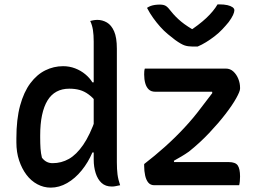

<svg xmlns="http://www.w3.org/2000/svg" viewBox="-20 -848 1190 879"><path d="M269 -545Q298 -545 324 -535Q350 -525 370.5 -508Q391 -491 403 -471H422V-381Q403 -403 384.5 -416.5Q366 -430 345 -436Q324 -442 297 -442Q264 -442 239 -428.5Q214 -415 197.5 -388Q181 -361 172.5 -321Q164 -281 164 -228V-218Q164 -190 165.5 -168Q167 -146 172 -126Q182 -113 194 -107Q206 -101 221 -101Q261 -101 295.5 -120.5Q330 -140 361 -185Q392 -230 418 -305V-150H403Q384 -105 354 -68Q324 -31 287.5 -10Q251 11 212 11Q180 11 151 -4.5Q122 -20 101 -48Q80 -76 67.5 -113.5Q55 -151 55 -196V-215Q55 -302 72 -364.5Q89 -427 119 -467Q149 -507 187.5 -526Q226 -545 269 -545ZM425 -757Q449 -757 469.5 -745Q490 -733 502.5 -704.5Q515 -676 515 -625Q515 -559 515 -493.5Q515 -428 515 -363.5Q515 -299 515 -234.5Q515 -170 515 -105Q515 -73 518 -49.5Q521 -26 530 0Q525 1 520 2Q515 3 510.5 4Q506 5 501.5 5.5Q497 6 492 6Q463 6 445 -10.5Q427 -27 418 -55.5Q409 -84 409 -117Q409 -192 409 -259Q409 -326 409 -390.5Q409 -455 409 -520.5Q409 -586 409 -658Q409 -688 405.5 -710.5Q402 -733 393 -752Q398 -753 401.5 -754Q405 -755 409 -755.5Q413 -756 417 -756.5Q421 -757 425 -757ZM643 -534H1014Q1034 -534 1048.5 -520.5Q1063 -507 1071 -487Q1079 -467 1079 -447V-442Q1079 -430 1061.5 -398.5Q1044 -367 1012 -325.5Q980 -284 937.5 -239Q895 -194 845 -154Q828 -142 811 -132Q794 -122 776 -112L777 -106H1027Q1058 -106 1068.5 -90.5Q1079 -75 1079 -40Q1079 -29 1078 -18.5Q1077 -8 1075 0H687Q669 0 659 -12Q649 -24 644.5 -44.5Q640 -65 640 -88V-97Q688 -134 734 -175Q780 -216 822.5 -261.5Q865 -307 900 -354Q914 -372 926 -388Q938 -404 952 -422L951 -428H691Q672 -428 661 -438.5Q650 -449 645 -467Q640 -485 640 -507Q640 -514 640.5 -521Q641 -528 643 -534ZM885 -635Q881 -635 878 -635Q875 -635 870.5 -635Q866 -635 860 -635Q841 -635 825.5 -640Q810 -645 782 -665Q766 -677 748 -692Q730 -707 713.5 -725.5Q697 -744 681.5 -765.5Q666 -787 653 -812Q662 -818 670.5 -821Q679 -824 689.5 -825.5Q700 -827 712 -827Q729 -827 739 -821Q749 -815 764 -795Q783 -771 809.5 -749Q836 -727 883 -701L827 -715H892L837 -699Q891 -734 924.5 -765.5Q958 -797 976 -828H982Q1006 -828 1021 -824.5Q1036 -821 1044.5 -815Q1053 -809 1053 -801Q1053 -793 1047 -779.5Q1041 -766 1027 -747Q1014 -731 998 -714Q982 -697 962.5 -682Q943 -667 923.5 -655Q904 -643 885 -635Z"/></svg>

Font: Recursive Casual Medium
Style: Regular
Weight: 500
Version: Version 1.047